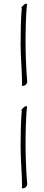

<svg xmlns="http://www.w3.org/2000/svg" viewBox="-20 -774 240 1044"><path d="M99 -171C93 -135 92 -17 92 21C92 97 100 170 100 245C99 246 98 247 98 248C98 249 101 250 104 250C118 250 128 238 128 227C122 158 119 75 119 11C119 -31 120 -140 127 -192C127 -196 124 -197 122 -197C114 -197 96 -180 96 -173C96 -172 99 -171 99 -171ZM99 -728C93 -692 92 -574 92 -536C92 -460 100 -387 100 -312C99 -311 98 -310 98 -309C98 -308 101 -307 104 -307C118 -307 128 -319 128 -330C122 -399 119 -482 119 -546C119 -588 120 -697 127 -749C127 -753 124 -754 122 -754C114 -754 96 -737 96 -730C96 -729 99 -728 99 -728Z"/></svg>

Font: Stalemate
Style: Regular
Weight: 400
Designer: Astigmatic (AOETI)
Foundry: Astigmatic (AOETI)
Version: Version 001.000